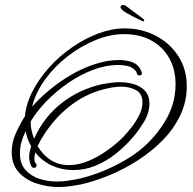

<svg xmlns="http://www.w3.org/2000/svg" viewBox="-20 -630 774 771"><path d="M215 121Q171 121 127.5 107Q84 93 55.5 62Q27 31 27 -20Q27 -58 43.5 -95Q60 -132 80 -163Q85 -214 111.5 -265Q138 -316 179 -361Q220 -406 271 -441Q322 -476 376 -496Q430 -516 481 -516Q548 -516 604.5 -487Q661 -458 695.5 -405.5Q730 -353 730 -283Q730 -221 703.5 -166Q677 -111 632 -65.5Q587 -20 531 15.5Q475 51 416 75Q357 99 303 111Q281 115 259.5 118Q238 121 215 121ZM209 99Q231 99 253 95.5Q275 92 297 88Q401 63 494.5 6Q588 -51 644 -145Q664 -178 674.5 -215.5Q685 -253 685 -291Q685 -352 659 -397.5Q633 -443 586.5 -468Q540 -493 479 -493Q422 -493 362.5 -468.5Q303 -444 250.5 -403Q198 -362 160.5 -310Q123 -258 109 -202Q139 -236 179.5 -269.5Q220 -303 266.5 -330Q313 -357 362.5 -373Q412 -389 458 -389Q488 -389 513 -379.5Q538 -370 549 -340Q549 -339 549.5 -338.5Q550 -338 550 -336Q550 -327 539 -327Q533 -327 530 -334Q528 -339 527.5 -341Q527 -343 523 -347Q511 -361 492 -365Q473 -369 456 -369Q405 -369 353.5 -349.5Q302 -330 254 -297Q206 -264 167 -224Q128 -184 103 -142Q103 -107 117 -73Q155 -159 227 -215.5Q299 -272 390 -292Q407 -295 425 -297.5Q443 -300 461 -300Q489 -300 516 -292.5Q543 -285 561.5 -266Q580 -247 580 -214Q580 -177 558 -140.5Q536 -104 513 -78Q483 -43 445.5 -13Q408 17 364.5 35Q321 53 273 53Q229 53 189 35Q149 17 122 -18Q121 -13 119.5 -6.5Q118 0 118 6Q118 19 122.5 24Q127 29 127 34Q127 44 116 44Q109 44 105 35.5Q101 27 99 17Q97 7 97 2Q97 -10 99.5 -21.5Q102 -33 105 -43Q89 -70 83 -103Q73 -83 66.5 -60.5Q60 -38 60 -15Q60 27 82 52Q104 77 138 88Q172 99 209 99ZM256 33Q296 33 336 16Q376 -1 412 -27Q448 -53 475 -80Q491 -97 509 -120Q527 -143 539.5 -168.5Q552 -194 552 -218Q552 -255 525.5 -268.5Q499 -282 467 -282Q448 -282 429 -278.5Q410 -275 391 -270Q318 -250 258.5 -202.5Q199 -155 158 -91Q143 -69 131 -43Q152 -8 183.5 12.5Q215 33 256 33ZM553 -545Q520 -560 492 -575.5Q464 -591 464 -602Q464 -605 467 -608Q470 -610 475 -610Q482 -610 493 -601Q503 -593 516.5 -583Q530 -573 542 -564.5Q554 -556 556 -553Q559 -552 559 -547Q559 -543 553 -545Z"/></svg>

Font: Sassy Frass
Style: Regular
Weight: 400
Designer: Robert E. Leuschke
Foundry: Robert E. Leuschke
Version: Version 1.010; ttfautohint (v1.8.3)